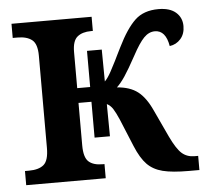

<svg xmlns="http://www.w3.org/2000/svg" viewBox="-44 -589 686 635"><g transform="rotate(-5 299.0 -271.0)"><path d="M18 -47H31Q64 -47 80.5 -61Q97 -75 97 -117V-423Q97 -462 80 -475.5Q63 -489 32 -489H16V-536H282V-489H276Q247 -489 230.5 -475.5Q214 -462 214 -425V-305H257V-425H306L307 -319Q317 -329 328 -349Q339 -369 346 -383.5Q353 -398 356 -404L368 -428Q397 -487 426 -514.5Q455 -542 504 -542Q542 -542 562 -524.5Q582 -507 582 -479Q582 -453 567.5 -436.5Q553 -420 531 -417Q522 -470 486 -470Q466 -470 449.5 -453Q433 -436 411 -395Q387 -351 372.5 -329.5Q358 -308 345 -296Q388 -293 414 -273Q440 -253 460 -209L502 -119Q522 -77 539 -62Q556 -47 581 -47H593V0H558Q503 0 471.5 -8Q440 -16 420 -36.5Q400 -57 383 -98L345 -190Q335 -213 327 -225.5Q319 -238 307 -244L308 -137H257V-256H214V-115Q214 -75 229.5 -61Q245 -47 275 -47H282V0H18Z"/></g></svg>

Font: Noto Serif NarrowSemiBold
Style: Regular
Weight: 600
Width: 4
Designer: Monotype Design Team
Foundry: Monotype Imaging Inc.
Version: Version 1.001